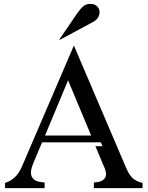

<svg xmlns="http://www.w3.org/2000/svg" viewBox="-20 -970 761 990"><path d="M472 -216H508L500 -236H197L153 -132Q132 -83 144 -59Q156 -35 193 -31L210 -29V0H6V-27Q31 -34 54 -54Q77 -74 93 -111L360 -733H362L631 -103Q645 -70 663.5 -52Q682 -34 715 -27V0H464V-29L481 -31Q509 -34 521 -52Q533 -70 520 -102ZM331 -556 212 -271H450ZM285 -765H289L462 -858Q480 -868 487.5 -883.5Q495 -899 493 -913.5Q491 -928 479 -939Q467 -950 446 -950Q425 -950 410.5 -938.5Q396 -927 378 -901Z"/></svg>

Font: Redaction
Style: Regular
Weight: 400
Designer: Jeremy Mickel / Forest Young
Foundry: MCKL
Version: Version 2.001; Redaction